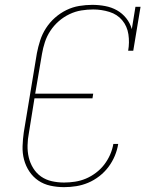

<svg xmlns="http://www.w3.org/2000/svg" viewBox="-20 -763 640 791"><path d="M244 8Q215 8 187.5 2Q160 -4 138 -19Q116 -34 101 -56.5Q86 -79 79 -105.5Q72 -132 73 -161Q74 -190 78 -218L132 -544Q137 -570 145.5 -596.5Q154 -623 169.5 -647Q185 -671 206.5 -690Q228 -709 253.5 -721.5Q279 -734 306.5 -738.5Q334 -743 360 -743Q387 -743 413.5 -738Q440 -733 462 -720.5Q484 -708 500 -688Q516 -668 523 -643L538 -735H559L529 -554H508Q514 -588 509 -621.5Q504 -655 483.5 -679.5Q463 -704 430.5 -714Q398 -724 364 -724Q340 -724 315 -720Q290 -716 266 -704.5Q242 -693 222 -675.5Q202 -658 187.5 -636Q173 -614 165 -589.5Q157 -565 153 -541L125 -377H364L361 -358H122L99 -215Q94 -190 93.5 -164Q93 -138 98.5 -114.5Q104 -91 117 -70Q130 -49 149.5 -35.5Q169 -22 193.5 -16.5Q218 -11 244 -11Q266 -11 289 -14.5Q312 -18 333.5 -27Q355 -36 375 -51Q395 -66 409.5 -85Q424 -104 433.5 -125.5Q443 -147 447 -170H467Q463 -145 453 -121Q443 -97 427 -75.5Q411 -54 389 -37Q367 -20 343 -10Q319 0 294 4Q269 8 244 8Z"/></svg>

Font: Iosevka Etoile Thin Oblique
Style: Regular
Weight: 100
Italic angle: -9°
Designer: Belleve Invis
Foundry: Belleve Invis
Version: Version 15.5.2; ttfautohint (v1.8.4)